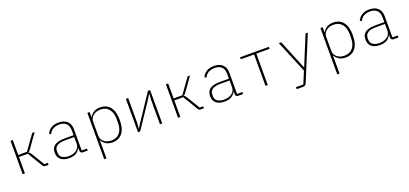

<svg xmlns="http://www.w3.org/2000/svg" viewBox="31 -1558 5938 2787"><g transform="rotate(-20 3000.0 -164.0)"><path d="M131 -516H166V-285H301L466 -516H504L354 -306Q342 -289 334 -281Q326 -273 314 -271V-268Q327 -266 335 -258Q343 -250 354 -233L476 -31H531V0H481Q466 0 456.5 -7Q447 -14 439 -28L303 -254H166V0H131Z M1064 0Q1041 0 1031 -11Q1021 -22 1020 -42V-79H1016Q998 -41 958 -14.5Q918 12 848 12Q765 12 720 -26Q675 -64 675 -134Q675 -166 685 -193Q695 -220 719 -239.5Q743 -259 782 -269.5Q821 -280 878 -280H1019V-354Q1019 -427 980.5 -462Q942 -497 875 -497Q821 -497 780 -474.5Q739 -452 718 -404L692 -421Q713 -469 758.5 -498.5Q804 -528 876 -528Q960 -528 1007 -483.5Q1054 -439 1054 -358V-31H1136V0ZM851 -18Q885 -18 915.5 -26.5Q946 -35 969 -51.5Q992 -68 1005.5 -92Q1019 -116 1019 -148V-252H879Q790 -252 751.5 -223.5Q713 -195 713 -149V-119Q713 -70 751 -44Q789 -18 851 -18Z M1318 -516H1353V-437H1356Q1374 -473 1414 -500.5Q1454 -528 1517 -528Q1615 -528 1670 -460Q1725 -392 1725 -258Q1725 -124 1670 -56Q1615 12 1517 12Q1454 12 1414 -15.5Q1374 -43 1356 -79H1353V200H1318ZM1509 -19Q1595 -19 1641 -75.5Q1687 -132 1687 -229V-287Q1687 -384 1641 -440.5Q1595 -497 1509 -497Q1478 -497 1450 -488Q1422 -479 1400.5 -462Q1379 -445 1366 -421Q1353 -397 1353 -368V-148Q1353 -119 1366 -95Q1379 -71 1400.5 -54Q1422 -37 1450 -28Q1478 -19 1509 -19Z M1913 -516H1948V-139L1941 -46H1944L1991 -122L2254 -516H2287V0H2252V-377L2259 -470H2256L2209 -394L1946 0H1913Z M2531 -516H2566V-285H2701L2866 -516H2904L2754 -306Q2742 -289 2734 -281Q2726 -273 2714 -271V-268Q2727 -266 2735 -258Q2743 -250 2754 -233L2876 -31H2931V0H2881Q2866 0 2856.5 -7Q2847 -14 2839 -28L2703 -254H2566V0H2531Z M3464 0Q3441 0 3431 -11Q3421 -22 3420 -42V-79H3416Q3398 -41 3358 -14.5Q3318 12 3248 12Q3165 12 3120 -26Q3075 -64 3075 -134Q3075 -166 3085 -193Q3095 -220 3119 -239.5Q3143 -259 3182 -269.5Q3221 -280 3278 -280H3419V-354Q3419 -427 3380.5 -462Q3342 -497 3275 -497Q3221 -497 3180 -474.5Q3139 -452 3118 -404L3092 -421Q3113 -469 3158.5 -498.5Q3204 -528 3276 -528Q3360 -528 3407 -483.5Q3454 -439 3454 -358V-31H3536V0ZM3251 -18Q3285 -18 3315.5 -26.5Q3346 -35 3369 -51.5Q3392 -68 3405.5 -92Q3419 -116 3419 -148V-252H3279Q3190 -252 3151.5 -223.5Q3113 -195 3113 -149V-119Q3113 -70 3151 -44Q3189 -18 3251 -18Z M3882 -485H3677V-516H4122V-485H3917V0H3882Z M4688 -516H4724L4442 165Q4434 183 4422 191.5Q4410 200 4387 200H4291V169H4405L4482 -17L4276 -516H4313L4499 -62H4502Z M4918 -516H4953V-437H4956Q4974 -473 5014 -500.5Q5054 -528 5117 -528Q5215 -528 5270 -460Q5325 -392 5325 -258Q5325 -124 5270 -56Q5215 12 5117 12Q5054 12 5014 -15.5Q4974 -43 4956 -79H4953V200H4918ZM5109 -19Q5195 -19 5241 -75.5Q5287 -132 5287 -229V-287Q5287 -384 5241 -440.5Q5195 -497 5109 -497Q5078 -497 5050 -488Q5022 -479 5000.5 -462Q4979 -445 4966 -421Q4953 -397 4953 -368V-148Q4953 -119 4966 -95Q4979 -71 5000.5 -54Q5022 -37 5050 -28Q5078 -19 5109 -19Z M5864 0Q5841 0 5831 -11Q5821 -22 5820 -42V-79H5816Q5798 -41 5758 -14.5Q5718 12 5648 12Q5565 12 5520 -26Q5475 -64 5475 -134Q5475 -166 5485 -193Q5495 -220 5519 -239.5Q5543 -259 5582 -269.5Q5621 -280 5678 -280H5819V-354Q5819 -427 5780.5 -462Q5742 -497 5675 -497Q5621 -497 5580 -474.5Q5539 -452 5518 -404L5492 -421Q5513 -469 5558.5 -498.5Q5604 -528 5676 -528Q5760 -528 5807 -483.5Q5854 -439 5854 -358V-31H5936V0ZM5651 -18Q5685 -18 5715.5 -26.5Q5746 -35 5769 -51.5Q5792 -68 5805.5 -92Q5819 -116 5819 -148V-252H5679Q5590 -252 5551.5 -223.5Q5513 -195 5513 -149V-119Q5513 -70 5551 -44Q5589 -18 5651 -18Z"/></g></svg>

Font: IBM Plex Mono ExtLt
Style: Regular
Weight: 200
Monospace: yes
Designer: Mike Abbink, Paul van der Laan, Pieter van Rosmalen
Foundry: Bold Monday
Version: Version 2.3